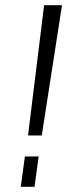

<svg xmlns="http://www.w3.org/2000/svg" viewBox="-20 -720 289 740"><path d="M219 -700 141 -198H88L150 -700ZM129 -117 113 0H60L76 -117Z"/></svg>

Font: Pathway Extreme 8pt Thin
Style: Italic
Weight: 100
Italic angle: -8°
Designer: Eduardo Rodriguez Tunni
Foundry: Eduardo Rodriguez Tunni
Version: Version 1.000